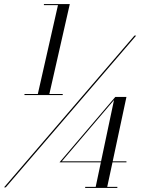

<svg xmlns="http://www.w3.org/2000/svg" viewBox="-37 -826 698 949"><path d="M84 -361.5V-356H273V-361.5H207L308 -806H180V-800.5H249.5L150 -361.5ZM627.5 -650 -17 100H-8.5L636 -650ZM543 97.5H493L519 -23.5H588V-28.5H520L588 -347H533L257 -23.5H461.5L436 97.5H384V103H543ZM268.5 -28.5 526.5 -331.5 462.5 -28.5Z"/></svg>

Font: Bodoni* 24pt
Style: Italic
Weight: 400
Italic angle: -13°
Version: Version 2.3